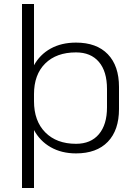

<svg xmlns="http://www.w3.org/2000/svg" viewBox="-20 -760 685 960"><path d="M360 7Q288 7 233.5 -24Q179 -55 149 -111.5Q119 -168 119 -244V-301Q119 -377 149 -432Q179 -487 233 -517Q287 -547 360 -547Q463 -547 519 -489Q575 -431 575 -325V-215Q575 -109 519 -51Q463 7 360 7ZM90 -740H150V-368V180H90ZM360 -41Q434 -41 474.5 -89Q515 -137 515 -223V-315Q515 -403 474.5 -450.5Q434 -498 360 -498Q262 -498 206 -442.5Q150 -387 150 -289V-254Q150 -155 206.5 -98Q263 -41 360 -41Z"/></svg>

Font: Pathway Extreme 8pt Thin
Style: Regular
Weight: 100
Designer: Eduardo Rodriguez Tunni
Foundry: Eduardo Rodriguez Tunni
Version: Version 1.000